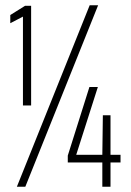

<svg xmlns="http://www.w3.org/2000/svg" viewBox="-20 -708 498 728"><path d="M67 -308V-645L19 -620V-651L75 -686H98V-308ZM44 0 320 -688H352L76 0ZM368 0V-92H237V-118L319 -378H351L269 -121H368L370 -271H399V-121H437V-92H399V0Z"/></svg>

Font: Saira ExtraCondensed Thin
Style: Regular
Weight: 250
Width: 2
Designer: Hector Gatti with collaboration of the Omnibus-Type team
Foundry: Omnibus-Type
Version: Version 1.101